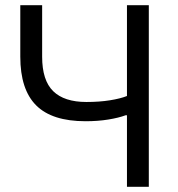

<svg xmlns="http://www.w3.org/2000/svg" viewBox="-20 -718 685 738"><path d="M468 0V-275H463Q436 -265 396 -258.5Q356 -252 309 -252Q180 -252 119 -313Q58 -374 58 -500V-698H142V-500Q142 -409 184.5 -367.5Q227 -326 312 -326Q362 -326 402.5 -332.5Q443 -339 468 -349V-698H552V0Z"/></svg>

Font: IBM Plex Sans Var
Style: Regular
Weight: 400
Designer: Mike Abbink, Paul van der Laan, Pieter van Rosmalen
Foundry: Bold Monday
Version: Version 3.000